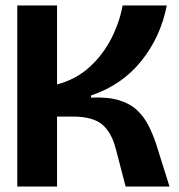

<svg xmlns="http://www.w3.org/2000/svg" viewBox="-20 -680 653 700"><path d="M43 0V-660H188V-372Q258 -391 307 -436Q356 -481 386 -540Q416 -599 427 -660H588Q566 -546 495.5 -458Q425 -370 312 -332V-324Q373 -327 414 -314.5Q455 -302 480.5 -277.5Q506 -253 521.5 -222Q537 -191 548 -159L598 0H438L402 -138Q386 -199 351.5 -227Q317 -255 245 -255H188V0Z"/></svg>

Font: Bricolage Grotesque 96pt Bricolage Grotesque 48pt Regular
Style: Bold
Weight: 700
Designer: Mathieu Triay
Foundry: Atelier Triay
Version: Version 1.001; ttfautohint (v1.8.4.7-5d5b);gftools[0.9.33.de